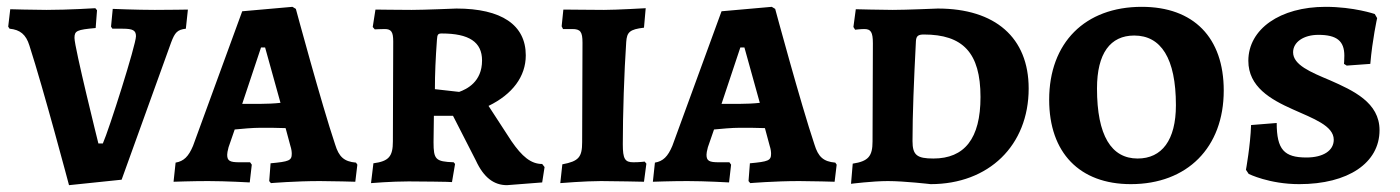

<svg xmlns="http://www.w3.org/2000/svg" viewBox="-20 -530 4097 562"><path d="M182 12 336 -4 481 -406C492 -435 499 -443 524 -446L530 -502C530 -502 477 -501 433 -501C381 -501 310 -504 310 -504L305 -452L309 -446H339C369 -446 378 -441 378 -424C378 -399 299 -150 281 -110H268C268 -110 198 -391 198 -419C198 -440 205 -443 260 -448L264 -500L259 -506C259 -506 180 -501 116 -501C78 -501 10 -503 10 -503L4 -452L8 -446C39 -443 56 -429 66 -397C108 -267 182 12 182 12Z M773 6C773 6 844 0 916 0C954 0 1020 2 1020 2L1026 -48L1022 -54C987 -57 972 -71 961 -107C921 -226 846 -504 846 -504L836 -510L689 -497L545 -103C532 -72 518 -58 494 -54L488 2C488 2 543 0 589 0C641 0 711 4 711 4L717 -48L712 -55H681C653 -55 645 -59 645 -77C645 -81 646 -88 649 -99L667 -151C688 -153 719 -156 743 -156C762 -156 795 -156 816 -155L830 -103C833 -94 834 -86 834 -80C834 -60 826 -57 772 -52L768 0ZM689 -226 744 -391H756L801 -229C784 -227 760 -226 743 -226Z M1464 12 1567 4 1574 -41 1567 -50C1534 -50 1508 -72 1477 -117L1410 -220C1480 -254 1519 -306 1519 -368C1519 -457 1448 -505 1316 -505C1316 -505 1220 -501 1185 -501C1153 -501 1079 -502 1079 -502L1071 -451L1077 -444C1077 -444 1094 -445 1106 -445C1125 -445 1131 -437 1131 -409L1130 -116C1130 -72 1118 -58 1073 -52L1066 6C1066 6 1125 1 1176 1C1200 1 1303 2 1303 3L1312 -50L1308 -55C1255 -57 1249 -63 1249 -114L1250 -191H1306L1373 -60C1396 -10 1426 12 1464 12ZM1324 -261 1253 -269C1253 -314 1255 -359 1259 -414C1260 -429 1262 -432 1273 -432C1353 -432 1391 -407 1391 -353C1391 -290 1346 -269 1324 -261Z M1620 6C1620 6 1692 0 1739 0C1776 0 1865 2 1865 2L1872 -51L1867 -57C1867 -57 1852 -55 1834 -55C1809 -55 1803 -65 1803 -108C1803 -195 1807 -319 1813 -407C1815 -436 1823 -444 1865 -449L1870 -506C1870 -506 1784 -501 1748 -501C1708 -501 1656 -502 1629 -502L1624 -453L1628 -445H1655C1679 -445 1685 -437 1685 -405L1684 -114C1684 -70 1674 -58 1626 -49Z M2176 6C2176 6 2247 0 2319 0C2357 0 2423 2 2423 2L2429 -48L2425 -54C2390 -57 2375 -71 2364 -107C2324 -226 2249 -504 2249 -504L2239 -510L2092 -497L1948 -103C1935 -72 1921 -58 1897 -54L1891 2C1891 2 1946 0 1992 0C2044 0 2114 4 2114 4L2120 -48L2115 -55H2084C2056 -55 2048 -59 2048 -77C2048 -81 2049 -88 2052 -99L2070 -151C2091 -153 2122 -156 2146 -156C2165 -156 2198 -156 2219 -155L2233 -103C2236 -94 2237 -86 2237 -80C2237 -60 2229 -57 2175 -52L2171 0ZM2092 -226 2147 -391H2159L2204 -229C2187 -227 2163 -226 2146 -226Z M2704 9C2874 9 2991 -104 2991 -271C2991 -420 2893 -505 2725 -505C2725 -505 2631 -501 2593 -501C2561 -501 2485 -503 2485 -503L2478 -451L2483 -443C2483 -443 2499 -445 2510 -445C2529 -445 2535 -436 2535 -403L2534 -116C2534 -73 2522 -58 2476 -51L2471 8C2471 8 2534 0 2579 0C2627 0 2704 9 2704 9ZM2684 -429C2798 -429 2850 -376 2850 -246C2850 -124 2803 -66 2712 -66C2664 -66 2651 -76 2651 -117C2651 -196 2655 -293 2661 -410C2662 -424 2667 -429 2684 -429Z M3290 9C3455 9 3562 -98 3562 -265C3562 -420 3474 -510 3322 -510C3156 -510 3051 -405 3051 -238C3051 -83 3140 9 3290 9ZM3310 -66C3233 -66 3191 -133 3191 -271C3191 -374 3230 -426 3300 -426C3378 -426 3422 -360 3422 -222C3422 -120 3381 -66 3310 -66Z M3783 9C3926 9 4018 -53 4018 -149C4018 -230 3941 -265 3873 -295C3816 -319 3765 -340 3765 -377C3765 -407 3796 -428 3839 -428C3893 -428 3915 -410 3915 -367C3915 -355 3914 -343 3914 -343L3922 -338L3991 -343C3997 -414 4011 -477 4011 -477L4004 -489C4004 -489 3943 -510 3860 -510C3727 -510 3634 -445 3634 -352C3634 -276 3699 -239 3764 -210C3824 -183 3884 -162 3884 -121C3884 -89 3853 -69 3804 -69C3739 -69 3717 -92 3717 -170L3642 -164C3640 -104 3627 -33 3627 -33L3635 -21C3635 -21 3695 9 3783 9Z"/></svg>

Font: Alegreya SC
Style: Bold
Weight: 700
Designer: Juan Pablo del Peral
Foundry: Huerta Tipografica
Version: Version 2.007;PS 002.007;hotconv 1.0.88;makeotf.lib2.5.64775